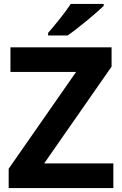

<svg xmlns="http://www.w3.org/2000/svg" viewBox="-20 -954 619 974"><path d="M506 -924V-934H339C310 -889 256 -824 224 -787V-774H323C374 -809 468 -887 506 -924ZM555 0V-125H204L546 -616V-714H33V-589H366L24 -98V0Z"/></svg>

Font: Noto Sans Arabic UI
Style: Bold
Weight: 700
Designer: Monotype Design Team, Nadine Chahine and Nizar Qandah
Foundry: Monotype Imaging Inc.
Version: Version 2.010